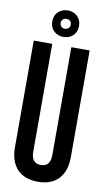

<svg xmlns="http://www.w3.org/2000/svg" viewBox="-98 -934 547 991"><g transform="rotate(10 175.0 -438.0)"><path d="M175 -887C140 -887 105 -864 105 -817C105 -771 140 -748 175 -748C210 -748 245 -771 245 -817C245 -864 210 -887 175 -887ZM175 -843C188 -843 202 -835 202 -817C202 -800 188 -791 175 -791C162 -791 149 -800 149 -817C149 -835 162 -843 175 -843ZM225 -703V-138C225 -94 205 -77 175 -77C144 -77 125 -94 125 -138V-703H28V-144C28 -46 80 11 175 11C269 11 321 -46 321 -144V-703Z"/></g></svg>

Font: Modon Arabic
Style: Bold
Weight: 700
Designer: Ahmedzaza
Foundry: Ahmedzaza
Version: Version 2.010